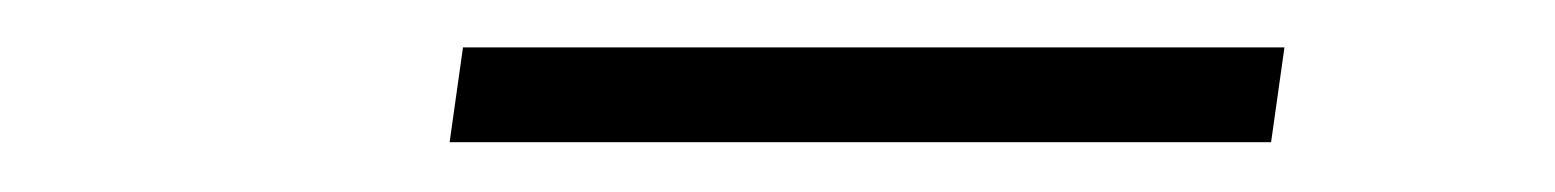

<svg xmlns="http://www.w3.org/2000/svg" viewBox="-20 -650 640 79"><path d="M170.5 -630.5H508.5L503 -591.5H165Z"/></svg>

Font: Urbanist ExtraLight
Style: Italic
Weight: 250
Version: Version 1.303